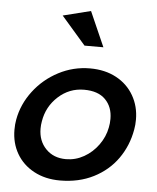

<svg xmlns="http://www.w3.org/2000/svg" viewBox="-55 -824 720 882"><g transform="rotate(5 305.0 -383.0)"><path d="M574 -252Q578 -273 578 -298Q578 -359 549.5 -408.5Q521 -458 469 -486Q417 -514 348 -514Q271 -514 203 -478.5Q135 -443 89 -382.5Q43 -322 30 -250Q26 -229 26 -203Q26 -142 54 -93.5Q82 -45 134 -17Q186 11 254 11Q341 11 409 -23.5Q477 -58 519 -117.5Q561 -177 574 -252ZM461 -291Q461 -270 457 -251Q449 -208 422 -170.5Q395 -133 356 -111Q317 -89 273 -89Q216 -89 180.5 -125.5Q145 -162 145 -219Q145 -236 148 -252Q159 -321 210 -367.5Q261 -414 329 -414Q394 -414 427.5 -380Q461 -346 461 -291ZM313 -616H400L329 -777L201 -745Z"/></g></svg>

Font: Geom Medium
Style: Italic
Weight: 500
Italic angle: -10°
Version: Version 1.102